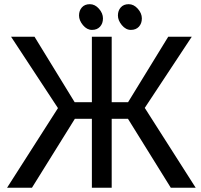

<svg xmlns="http://www.w3.org/2000/svg" viewBox="-20 -884 948 904"><path d="M412.6 0V-324.7H332.5L130.4 0H13.2L252.9 -375L32.2 -710.9H142.6L331.5 -402.8H412.6V-710.9H505.9V-402.8H583L772 -710.9H882.8L661.6 -376L901.4 0H784.2L582.5 -324.7H505.9V0ZM450.9 -758.3Q437 -743.2 413.1 -743.2Q389.2 -743.2 370.6 -765.6Q352.1 -788.1 352.1 -811Q352.1 -834 365.5 -849.1Q378.9 -864.3 403.1 -864.3Q427.2 -864.3 446 -842.8Q464.8 -821.3 464.8 -797.4Q464.8 -773.4 450.9 -758.3ZM634 -758.3Q620.1 -743.2 596.2 -743.2Q572.3 -743.2 553.7 -765.6Q535.2 -788.1 535.2 -811Q535.2 -834 548.6 -849.1Q562 -864.3 585.9 -864.3Q609.9 -864.3 628.9 -842.8Q647.9 -821.3 647.9 -797.4Q647.9 -773.4 634 -758.3Z"/></svg>

Font: LXGW WenKai Screen
Style: Regular
Weight: 400
Designer: LXGW / Fontworks Inc.
Foundry: LXGW / Fontworks Inc.
Version: Version 1.510;January 18,2025